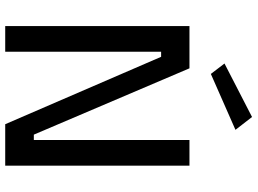

<svg xmlns="http://www.w3.org/2000/svg" viewBox="-142 -820 963 718"><g transform="rotate(90 339.0 -461.5)"><path d="M78 0V-689H236L484 -107H504V-689H600V0H445L193 -583H174V0ZM257 -769 218 -820 418 -923 466 -861Z"/></g></svg>

Font: Cairo Play SemiBold
Style: Regular
Weight: 600
Designer: Mohamed Gaber, Accademia di Belle Arti di Urbino
Foundry: Kief Type Foundry, Accademia di Belle Arti di Urbino
Version: Version 3.130;gftools[0.9.24]